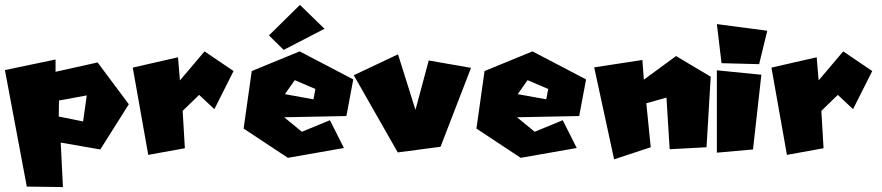

<svg xmlns="http://www.w3.org/2000/svg" viewBox="-29 -642 3589 781"><path d="M309 -148 210 -168 211 -233 324 -254ZM-9 -357 80 117 227 119 218 -62 379 -34 495 -218 368 -388 197 -350V-400Z M511 -367 574 -12 723 -39 714 -191 781 -256 843 -198 921 -353 803 -433 703 -315 695 -409Z M1065 -498 1191 -622 1291 -525 1125 -439ZM1170 -316 1130 -259 1246 -238 1254 -280ZM995 -353 1190 -433 1408 -319 1380 -170 1127 -165 1199 -106 1313 -153 1370 -40 1142 0 962 -119Z M1410 -336 1590 -421 1661 -195 1715 -396 1887 -366 1763 -45 1589 -22Z M2117 -316 2077 -259 2193 -238 2201 -280ZM1942 -353 2137 -433 2355 -319 2327 -170 2074 -165 2146 -106 2260 -153 2317 -40 2089 0 1909 -119Z M2388 -368 2469 6 2618 -43 2600 -222 2682 -245 2695 -35 2845 -43 2862 -330 2721 -414 2590 -318 2584 -398Z M2887 -356V-21L3034 -34L3068 -338ZM2887 -544 2906 -385 3059 -381 3092 -517Z M3109 -367 3172 -12 3321 -39 3312 -191 3379 -256 3441 -198 3519 -353 3401 -433 3301 -315 3293 -409Z"/></svg>

Font: Super Mario
Style: Regular
Weight: 400
Version: Version 1.0